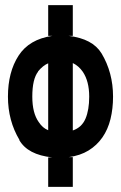

<svg xmlns="http://www.w3.org/2000/svg" viewBox="-20 -731 472 749"><path d="M264 -711V-591H248Q341 -580 376 -523Q421 -448 421 -354Q421 -307 411 -266.5Q401 -226 379.5 -195Q358 -164 325.5 -144Q293 -124 248 -118H264V-2H168V-117H184Q88 -127 55 -185H56Q11 -260 11 -354Q11 -450 52.5 -514Q94 -578 184 -591H168V-711ZM303 -451Q287 -474 264 -485V-222Q299 -234 313.5 -268Q328 -302 328 -354Q328 -414 303 -451ZM129 -452Q106 -423 106 -354Q106 -290 131 -255Q139 -243 147.5 -235.5Q156 -228 168 -223V-484Q148 -476 128 -452Z"/></svg>

Font: Fundamental  Brigade Condensed
Style: Regular
Weight: 400
Width: 3
Designer: Peter Wiegel, original typeface by Carl Albert Fahrenwaldt 1901
Foundry: Peter Wiegel
Version: Version 0.000 2012 initial release